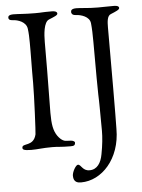

<svg xmlns="http://www.w3.org/2000/svg" viewBox="-60 -760 738 999"><g transform="rotate(-5 309.0 -260.5)"><path d="M283 154C283 190 308 192 323 192C431 192 530 87 530 -69C530 -117 532 -69 532 -553V-599C532 -630 534 -660 553 -667C582 -679 599 -686 599 -695C599 -708 578 -708 571 -708C508 -708 533 -707 490 -707C434 -707 405 -713 377 -713C353 -713 348 -705 348 -696C348 -691 350 -679 370 -678C398 -677 442 -664 446 -629C449 -603 450 -567 450 -530C450 -188 453 -257 453 -189C453 -187 454 -90 454 -66C454 -33 450 8 441 55C433 100 412 133 372 133C335 133 331 99 314 99C303 99 283 134 283 154ZM20 -695C20 -690 21 -681 41 -680C69 -679 111 -665 116 -629C119 -607 120 -582 120 -556V-510C120 -469 119 -431 119 -402V-345C119 -277 110 -86 108 -78C93 -13 34 -41 34 -14C34 -6 38 1 79 1C115 1 137 -4 189 -4C222 -4 230 0 284 0C301 0 309 -2 309 -18C309 -23 298 -29 288 -29C285 -29 271 -30 268 -30C258 -30 241 -32 220 -61C201 -89 195 -121 195 -182C195 -274 198 -317 198 -552C198 -591 202 -656 230 -667C259 -679 276 -685 276 -694C276 -707 256 -708 249 -708C186 -708 204 -706 161 -706C105 -706 76 -710 48 -710C24 -710 20 -702 20 -695Z"/></g></svg>

Font: OFL Sorts Mill Goudy
Style: Regular
Weight: 500
Version: Version 003.000